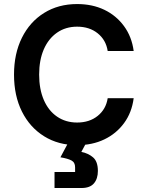

<svg xmlns="http://www.w3.org/2000/svg" viewBox="-20 -705 703 948"><path d="M360.8 11.7Q268.3 11.7 197.9 -32.1Q127.5 -75.8 88.3 -154.2Q49.2 -232.5 49.2 -336.7Q49.2 -440 88.3 -518.8Q127.5 -597.5 197.9 -641.2Q268.3 -685 360.8 -685Q435.8 -685 495 -656.7Q554.2 -628.3 592.5 -575.8Q630.8 -523.3 640 -453.3H511.7Q503.3 -507.5 462.5 -540.4Q421.7 -573.3 360.8 -573.3Q304.2 -573.3 261.7 -543.8Q219.2 -514.2 196.2 -461.3Q173.3 -408.3 173.3 -336.7Q173.3 -265 196.2 -211.7Q219.2 -158.3 261.7 -129.2Q304.2 -100 360.8 -100Q421.7 -100 462.5 -132.9Q503.3 -165.8 511.7 -220H640Q630.8 -149.2 592.5 -97.1Q554.2 -45 495 -16.7Q435.8 11.7 360.8 11.7ZM249.2 223.3V144.2H350.8V120.8Q350.8 96.7 332.5 87.1Q314.2 77.5 278.3 71.7L330 -25H419.2L381.7 45Q415.8 51.7 439.6 72.1Q463.3 92.5 463.3 139.2Q463.3 177.5 443.8 200.4Q424.2 223.3 382.5 223.3Z"/></svg>

Font: Funnel Sans SemiBold
Style: Regular
Weight: 600
Designer: NORD ID, Kristian Moeller
Foundry: Dicotype
Version: Version 1.000